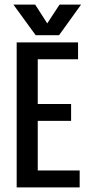

<svg xmlns="http://www.w3.org/2000/svg" viewBox="-20 -809 383 829"><path d="M143 -287V-73H324V0H52V-626H317V-553H143V-360H287V-287ZM235 -657H134L38 -789H132L184 -708L237 -789H330Z"/></svg>

Font: Teko Regular
Style: Regular
Weight: 400
Designer: Manushi Parikh, Jonny Pinhorn
Foundry: Indian Type Foundry
Version: Version 1.105;PS 1.0;hotconv 1.0.78;makeotf.lib2.5.61930; tt